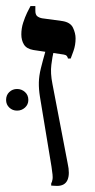

<svg xmlns="http://www.w3.org/2000/svg" viewBox="-37 -606 311 630"><path d="M150 4Q145 4 140 3.5Q135 3 131 3V-4Q134 -9 135.5 -18.5Q137 -28 132 -59L94 -289Q90 -314 90.5 -335.5Q91 -357 97 -381.5Q103 -406 113 -441L139 -437Q135 -421 131.5 -393.5Q128 -366 135 -331L185 -70Q193 -35 184.5 -15.5Q176 4 150 4ZM186 -414Q185 -419 182 -422.5Q179 -426 172 -427L72 -442Q50 -446 41.5 -460Q33 -474 33 -493Q33 -513 39 -531.5Q45 -550 52 -564.5Q59 -579 63 -586H79V-571Q79 -558 85 -553Q91 -548 101 -546L167 -537Q194 -533 202.5 -515Q211 -497 211 -480Q211 -458 204 -438.5Q197 -419 195 -414ZM19 -243Q4 -243 -6.5 -253Q-17 -263 -17 -278Q-17 -294 -6.5 -304Q4 -314 19 -314Q34 -314 45 -304Q56 -294 56 -278Q56 -263 45 -253Q34 -243 19 -243Z"/></svg>

Font: Frank Ruhl Libre
Style: Regular
Weight: 400
Designer: Yanek Iontef
Foundry: Fontef
Version: Version 6.004